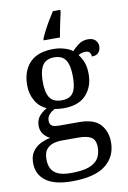

<svg xmlns="http://www.w3.org/2000/svg" viewBox="-106 -828 751 1130"><g transform="rotate(-10 269.0 -263.0)"><path d="M231 240Q127 240 75 201.5Q23 163 23 94Q23 55 40.5 28.5Q58 2 86.5 -13Q115 -28 148 -34Q128 -43 110.5 -63.5Q93 -84 93 -116Q93 -146 108.5 -168Q124 -190 158 -210Q115 -228 91.5 -269.5Q68 -311 68 -361Q68 -447 115 -496.5Q162 -546 256 -546Q292 -546 324 -536Q356 -526 370 -513Q384 -529 409 -548Q434 -567 467 -567Q497 -567 511.5 -551.5Q526 -536 526 -515Q526 -494 513.5 -478.5Q501 -463 473 -463Q473 -474 466.5 -485.5Q460 -497 440 -497Q427 -497 417 -494Q407 -491 397 -485Q414 -464 425 -435.5Q436 -407 436 -364Q436 -290 391.5 -241Q347 -192 256 -192Q244 -192 228.5 -193.5Q213 -195 203 -197Q184 -187 170 -172Q156 -157 156 -134Q156 -116 167.5 -106Q179 -96 218 -96H331Q420 -96 458 -54Q496 -12 496 53Q496 139 431.5 189.5Q367 240 231 240ZM233 191Q305 191 344 175.5Q383 160 398.5 132.5Q414 105 414 70Q414 24 388 8.5Q362 -7 312 -7H214Q186 -7 161 0.5Q136 8 120 28Q104 48 104 88Q104 117 115 140.5Q126 164 154 177.5Q182 191 233 191ZM253 -240Q286 -240 305.5 -253Q325 -266 333.5 -294Q342 -322 342 -365Q342 -410 333 -439.5Q324 -469 304.5 -483Q285 -497 252 -497Q220 -497 200 -482.5Q180 -468 171 -438.5Q162 -409 162 -364Q162 -300 183.5 -270Q205 -240 253 -240ZM210 -616Q219 -637 233 -664Q247 -691 263 -718Q279 -745 293 -766H337V-753Q332 -731 326.5 -706Q321 -681 316 -655.5Q311 -630 307 -606H210Z"/></g></svg>

Font: Noto Serif Gurmukhi
Style: Regular
Weight: 400
Designer: Vaibhav Singh and the Monotype Design Team
Foundry: Monotype Imaging Inc.
Version: Version 2.003